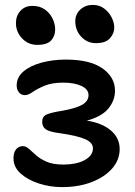

<svg xmlns="http://www.w3.org/2000/svg" viewBox="-20 -754 551 783"><path d="M233 9Q183 9 137.5 -6Q92 -21 63.5 -47Q35 -73 35 -108Q35 -132 45.5 -145Q56 -158 73 -158Q86 -158 98.5 -146.5Q111 -135 127.5 -120.5Q144 -106 170 -94.5Q196 -83 237 -83Q293 -83 326 -101.5Q359 -120 359 -149Q359 -172 328.5 -186Q298 -200 223 -211Q182 -216 167 -226.5Q152 -237 152 -257Q152 -279 170 -287Q188 -295 232 -302Q290 -312 315.5 -327Q341 -342 341 -366Q341 -390 312 -403.5Q283 -417 238 -417Q192 -417 162 -404.5Q132 -392 113.5 -379Q95 -366 82 -366Q66 -366 57 -377.5Q48 -389 48 -405Q48 -439 75.5 -462.5Q103 -486 149 -498.5Q195 -511 249 -511Q347 -511 398 -475Q449 -439 449 -384Q449 -345 422.5 -312Q396 -279 334 -262Q395 -253 431.5 -222.5Q468 -192 468 -146Q468 -102 437.5 -67Q407 -32 354 -11.5Q301 9 233 9ZM371 -578Q336 -578 311.5 -604Q287 -630 287 -667Q287 -696 307.5 -715Q328 -734 358 -734Q385 -734 404.5 -719.5Q424 -705 435 -683.5Q446 -662 446 -641Q446 -618 428.5 -598Q411 -578 371 -578ZM132 -571Q95 -571 70 -597.5Q45 -624 45 -660Q45 -690 63.5 -710Q82 -730 112 -730Q143 -730 163.5 -715Q184 -700 194.5 -678Q205 -656 205 -634Q205 -607 188.5 -589Q172 -571 132 -571Z"/></svg>

Font: Shantell Sans Normal
Style: Regular
Weight: 500
Designer: Stephen Nixon, Anya Danilova, Shantell Martin
Foundry: Arrow Type
Version: Version 1.009;[a7da0bfa3]